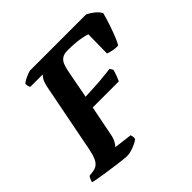

<svg xmlns="http://www.w3.org/2000/svg" viewBox="-186 -875 1046 1046"><g transform="rotate(-45 336.5 -352.0)"><path d="M226 0Q219 0 195.5 -2.5Q172 -5 140.5 -9.5Q109 -14 77 -18.5Q45 -23 21 -27.5Q-3 -32 -11 -35Q-8 -45 -3.5 -55Q1 -65 5 -69L36 -73Q55 -76 68 -86.5Q81 -97 90 -118.5Q99 -140 106 -176L181 -560Q189 -604 200 -621Q211 -638 215 -640H118Q116 -645 113.5 -653Q111 -661 112 -671Q119 -678 133.5 -685.5Q148 -693 162.5 -698.5Q177 -704 182 -704H613Q634 -694 654 -678Q674 -662 684 -643Q674 -605 661.5 -568.5Q649 -532 637.5 -503.5Q626 -475 617 -461Q597 -459 575 -464Q553 -469 543 -473L545 -619Q534 -624 497 -630.5Q460 -637 403 -637Q376 -637 361 -627Q346 -617 338.5 -599.5Q331 -582 326 -557L294 -389Q333 -391 367.5 -392.5Q402 -394 433.5 -397.5Q465 -401 494 -404L505 -385Q498 -361 491.5 -344.5Q485 -328 481 -320H280L246 -148Q241 -121 231.5 -104Q222 -87 214 -80L319 -67Q321 -62 322.5 -54Q324 -46 322 -35Q305 -22 275.5 -11Q246 0 226 0Z"/></g></svg>

Font: Texturina Medium 12pt ExtraBold
Style: Italic
Weight: 800
Italic angle: -11°
Version: Version 1.002